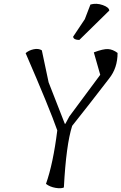

<svg xmlns="http://www.w3.org/2000/svg" viewBox="-20 -995 644 1019"><path d="M460 -971Q492 -980 525.5 -968Q559 -956 560 -939L401 -783Q371 -783 368 -800L430 -893ZM116 -713Q133 -728 158.5 -733.5Q184 -739 202 -728L238 -558L324 -338H327L348 -377L512 -598L478 -717Q528 -736 553.5 -734.5Q579 -733 604 -714Q604 -634 559 -578Q449 -435 363 -327Q331 -227 319 0Q304 7 274.5 2Q245 -3 224 -19Q262 -126 284 -303Q243 -420 116 -713Z"/></svg>

Font: Tillana
Style: Regular
Weight: 400
Designer: Lipi Raval (Devanagari, Latin), Jonny Pinhorn (Latin)
Foundry: Indian Type Foundry
Version: Version 2.002;PS 1.0;hotconv 1.0.79;makeotf.lib2.5.61930; tt